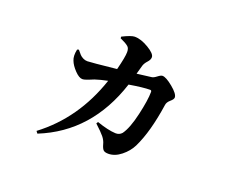

<svg xmlns="http://www.w3.org/2000/svg" viewBox="-107 -768 1214 1006"><g transform="rotate(20 500.0 -265.0)"><path d="M420 -558V-567Q468 -591 488 -591Q522 -591 565 -565.5Q608 -540 608 -520Q608 -506 594.5 -491.5Q581 -477 576 -462Q574 -455 569 -437Q564 -419 562 -412Q578 -414 606 -417.5Q634 -421 642 -422Q653 -423 669 -435.5Q685 -448 694 -448Q714 -448 753.5 -415.5Q793 -383 793 -363Q793 -353 776.5 -339Q760 -325 758 -309Q735 -152 689 -58Q671 -22 636.5 5.5Q602 33 566 33Q546 33 538 25Q530 17 524 -5Q519 -25 504.5 -43Q490 -61 453 -95L459 -105Q522 -83 564 -81Q586 -80 600 -96Q627 -133 646.5 -218Q666 -303 666 -348Q666 -357 658 -357Q620 -357 542 -344Q445 -45 181 61L172 49Q356 -90 435 -326Q395 -318 365 -308Q360 -306 338 -297Q316 -288 304 -288Q286 -288 261.5 -313.5Q237 -339 228 -363Q218 -386 226 -424L235 -427Q247 -412 254 -404.5Q261 -397 272.5 -391Q284 -385 297 -385Q316 -385 458 -400Q477 -474 477 -501Q477 -523 466 -532Q452 -544 420 -558Z"/></g></svg>

Font: Swei Spring CJKtc
Style: Bold
Weight: 700
Version: Version 1.021